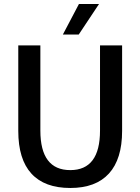

<svg xmlns="http://www.w3.org/2000/svg" viewBox="-20 -926 699 956"><path d="M71 -274V-700H181V-276Q181 -79 330 -79Q478 -79 478 -276V-700H588V-274Q588 -134 522.5 -62Q457 10 330 10Q202 10 136.5 -61.5Q71 -133 71 -274ZM373 -906H473L372 -754H293Z"/></svg>

Font: Sarabun Medium
Style: Regular
Weight: 500
Designer: Suppakit Chalermlarp | Katatrad Co.,Ltd.
Foundry: Cadson Demak Co.,Ltd.
Version: Version 1.000; ttfautohint (v1.6)